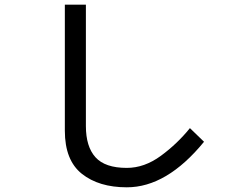

<svg xmlns="http://www.w3.org/2000/svg" viewBox="-20 -759 1040 811"><path d="M253.9 -207V-739.3H342.8V-226.6Q342.8 -139.6 383.3 -94.7Q423.8 -49.8 515.6 -49.8Q589.8 -49.8 659.2 -100.6Q728.5 -151.4 782.2 -217.8L841.8 -160.2Q684.6 32.2 515.6 32.2Q397.5 32.2 325.7 -24.9Q253.9 -82 253.9 -207Z"/></svg>

Font: Gothic A1 Medium
Style: Regular
Weight: 500
Designer: HanYang I&C Co.,Ltd.
Foundry: HanYang I&C Co.,Ltd.
Version: Version 2.50